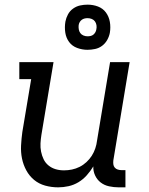

<svg xmlns="http://www.w3.org/2000/svg" viewBox="-20 -797 640 825"><path d="M230 8Q201 8 174 0.5Q147 -7 126.5 -24Q106 -41 93 -65Q80 -89 74.5 -116Q69 -143 70.5 -172Q72 -201 76 -230L114 -457H63V-530H210L158 -218Q155 -199 154 -181Q153 -163 156.5 -145.5Q160 -128 167.5 -112.5Q175 -97 188.5 -86Q202 -75 219 -70Q236 -65 255 -65Q272 -65 289 -68.5Q306 -72 322 -80Q338 -88 351.5 -100.5Q365 -113 374.5 -128Q384 -143 389.5 -159.5Q395 -176 397 -193L453 -530H537L467 -108Q466 -99 467 -91Q468 -83 473 -77Q478 -71 486 -68.5Q494 -66 502 -66H519V8H490Q469 8 448.5 3.5Q428 -1 412.5 -13Q397 -25 388.5 -43.5Q380 -62 381 -82Q369 -62 353 -44Q337 -26 317 -14Q297 -2 274.5 3Q252 8 230 8ZM356 -583Q333 -583 311.5 -591Q290 -599 277 -616.5Q264 -634 260.5 -657Q257 -680 261 -704Q264 -720 272 -735Q280 -750 294 -760Q308 -770 324 -773.5Q340 -777 356 -777Q380 -777 401 -769Q422 -761 435 -743.5Q448 -726 452 -703Q456 -680 452 -656Q449 -640 440.5 -625Q432 -610 418.5 -600Q405 -590 388.5 -586.5Q372 -583 356 -583ZM356 -641Q363 -641 369.5 -642.5Q376 -644 381 -648Q386 -652 389.5 -658Q393 -664 394 -671Q396 -680 394.5 -689Q393 -698 388 -705Q383 -712 374.5 -715.5Q366 -719 356 -719Q350 -719 343.5 -717.5Q337 -716 331.5 -712Q326 -708 322.5 -702Q319 -696 318 -689Q317 -680 318.5 -671Q320 -662 325 -655Q330 -648 338.5 -644.5Q347 -641 356 -641Z"/></svg>

Font: Iosevka Slab Extended
Style: Italic
Weight: 400
Width: 7
Italic angle: -9°
Monospace: yes
Designer: Belleve Invis
Foundry: Belleve Invis
Version: Version 11.1.0; ttfautohint (v1.8.3)